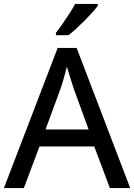

<svg xmlns="http://www.w3.org/2000/svg" viewBox="-20 -962 687 982"><path d="M542 0 462 -213H182L102 0H0L275 -717H372L646 0ZM357 -509Q354 -518 347 -540Q340 -562 333 -585Q326 -608 322 -621Q317 -601 311 -579Q305 -557 299.5 -538.5Q294 -520 290 -509L213 -300H433ZM480 -932Q470 -918 452 -898Q434 -878 412.5 -856.5Q391 -835 370 -815.5Q349 -796 330 -782H266V-794Q281 -813 299 -839Q317 -865 335 -892.5Q353 -920 364 -942H480Z"/></svg>

Font: Noto Sans Sundanese Medium
Style: Regular
Weight: 500
Version: Version 2.003